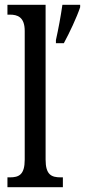

<svg xmlns="http://www.w3.org/2000/svg" viewBox="-20 -780 354 800"><path d="M11 0H242V-41H233C194 -41 170 -52 170 -115V-760H11V-719H21C52 -719 83 -710 83 -651V-115C83 -52 59 -41 21 -41H11ZM213 -613V-600H246C269 -642 300 -708 314 -750V-760H240C233 -711 223 -658 213 -613Z"/></svg>

Font: Noto Serif Myanmar ExtCond
Style: Regular
Weight: 400
Width: 2
Designer: Ben Mitchell and the Monotype Design Team
Foundry: Monotype Imaging Inc.
Version: Version 2.106